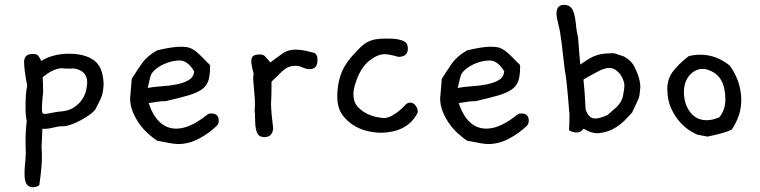

<svg xmlns="http://www.w3.org/2000/svg" viewBox="-20 -560 3155 797"><path d="M410 -213V-207Q409 -192 406.5 -177Q404 -162 397 -148L376 -106Q368 -95 351 -83Q334 -71 314.5 -60.5Q295 -50 275.5 -43Q256 -36 243 -36H233Q229 -36 220.5 -34.5Q212 -33 202 -30.5Q192 -28 182.5 -26.5Q173 -25 167 -25Q159 -25 156 -26L153 42Q152 48 153 59.5Q154 71 154 90.5Q154 110 151.5 139Q149 168 143 209Q132 217 117 217Q102 217 94.5 209Q87 201 84.5 190Q82 179 82 167.5Q82 156 82 149Q82 139 83 131Q84 123 84.5 114.5Q85 106 86 97Q87 88 87 75Q87 64 86.5 53Q86 42 86 28Q86 0 87.5 -21.5Q89 -43 91 -58Q86 -78 86 -114Q86 -143 87.5 -166Q89 -189 93 -204Q86 -239 83 -263.5Q80 -288 80 -302Q80 -319 88.5 -327.5Q97 -336 117 -336Q129 -336 135.5 -331.5Q142 -327 151 -307Q200 -337 266 -337Q331 -337 369 -310.5Q407 -284 410 -213ZM342 -217Q342 -268 285 -276Q282 -276 278.5 -275.5Q275 -275 272 -275Q264 -275 254.5 -275.5Q245 -276 234 -277Q195 -272 157 -239Q158 -226 158.5 -211Q159 -196 159 -178Q157 -157 155.5 -141Q154 -125 154 -114Q154 -97 156 -92Q158 -87 167 -87Q170 -87 178.5 -88.5Q187 -90 197 -92Q207 -94 216.5 -95.5Q226 -97 229 -97Q264 -99 286 -113.5Q308 -128 320.5 -146.5Q333 -165 337.5 -185Q342 -205 342 -217Z M882 -40Q850 -8 807 15Q764 38 719 38Q700 38 632 24Q614 12 594 -6Q574 -24 557.5 -47.5Q541 -71 530.5 -97.5Q520 -124 520 -153V-152Q521 -161 522 -173Q523 -184 524 -198.5Q525 -213 527 -233Q547 -265 568.5 -296Q590 -327 632 -351Q696 -366 728 -366Q743 -366 754.5 -364.5Q766 -363 776.5 -357.5Q787 -352 797.5 -343Q808 -334 823 -319Q834 -307 840 -301.5Q846 -296 849 -293Q852 -290 852 -288Q852 -286 852 -282Q852 -246 844.5 -224Q837 -202 816.5 -188Q796 -174 760 -163.5Q724 -153 667 -140H661Q643 -140 597 -132Q633 -26 712 -26Q768 -26 839 -83Q846 -89 857 -89Q888 -89 888 -59Q888 -49 882 -40ZM786 -264Q759 -309 725 -309Q710 -309 693 -305Q676 -301 660.5 -294Q645 -287 631.5 -277Q618 -267 609 -254Q605 -246 601.5 -231Q598 -216 593 -195Q620 -200 652.5 -202Q685 -204 714.5 -210Q744 -216 764 -228Q784 -240 786 -264Z M1286 -340Q1298 -332 1298 -312Q1298 -273 1266 -273Q1251 -273 1236 -280Q1221 -287 1207 -287Q1191 -287 1176.5 -281Q1162 -275 1144 -257L1107 -221V-200Q1107 -185 1106.5 -166.5Q1106 -148 1105 -127Q1106 -90 1114 -27Q1111 9 1078 9Q1060 9 1052.5 -0.5Q1045 -10 1042 -26Q1039 -42 1039 -62Q1039 -82 1037 -103Q1038 -108 1038 -115Q1038 -122 1038 -130V-146L1032 -219Q1031 -224 1031 -228Q1031 -232 1031 -236Q1031 -244 1033 -254Q1023 -290 1023 -307Q1023 -321 1031 -327.5Q1039 -334 1060 -334Q1074 -334 1082 -324.5Q1090 -315 1102 -301L1146 -333Q1163 -346 1177.5 -350Q1192 -354 1206 -354Q1227 -354 1250 -349Z M1714 -93Q1694 -52 1654.5 -30.5Q1615 -9 1556 -9Q1543 -9 1514 -14Q1485 -19 1455 -35.5Q1425 -52 1402.5 -81.5Q1380 -111 1380 -161Q1380 -205 1393 -245.5Q1406 -286 1438 -323Q1459 -347 1475 -362.5Q1491 -378 1506.5 -386Q1522 -394 1540.5 -397Q1559 -400 1586 -400Q1616 -400 1633 -396.5Q1650 -393 1659 -387.5Q1668 -382 1670.5 -374.5Q1673 -367 1673 -358Q1673 -324 1633 -324Q1634 -324 1628 -325.5Q1622 -327 1613 -329.5Q1604 -332 1594 -333.5Q1584 -335 1576 -335Q1547 -335 1512.5 -307.5Q1478 -280 1458 -222Q1452 -205 1449.5 -191.5Q1447 -178 1447 -169Q1447 -137 1464.5 -117.5Q1482 -98 1504.5 -87.5Q1527 -77 1547 -73.5Q1567 -70 1572 -70Q1589 -70 1605.5 -79Q1622 -88 1635 -98.5Q1648 -109 1656.5 -118Q1665 -127 1665 -127Q1673 -134 1683 -134Q1696 -134 1705 -122Q1714 -110 1714 -98Z M2169 -40Q2137 -8 2094 15Q2051 38 2006 38Q1987 38 1919 24Q1901 12 1881 -6Q1861 -24 1844.5 -47.5Q1828 -71 1817.5 -97.5Q1807 -124 1807 -153V-152Q1808 -161 1809 -173Q1810 -184 1811 -198.5Q1812 -213 1814 -233Q1834 -265 1855.5 -296Q1877 -327 1919 -351Q1983 -366 2015 -366Q2030 -366 2041.5 -364.5Q2053 -363 2063.5 -357.5Q2074 -352 2084.5 -343Q2095 -334 2110 -319Q2121 -307 2127 -301.5Q2133 -296 2136 -293Q2139 -290 2139 -288Q2139 -286 2139 -282Q2139 -246 2131.5 -224Q2124 -202 2103.5 -188Q2083 -174 2047 -163.5Q2011 -153 1954 -140H1948Q1930 -140 1884 -132Q1920 -26 1999 -26Q2055 -26 2126 -83Q2133 -89 2144 -89Q2175 -89 2175 -59Q2175 -49 2169 -40ZM2073 -264Q2046 -309 2012 -309Q1997 -309 1980 -305Q1963 -301 1947.5 -294Q1932 -287 1918.5 -277Q1905 -267 1896 -254Q1892 -246 1888.5 -231Q1885 -216 1880 -195Q1907 -200 1939.5 -202Q1972 -204 2001.5 -210Q2031 -216 2051 -228Q2071 -240 2073 -264Z M2614 -282Q2638 -235 2638 -197Q2637 -183 2635 -168.5Q2633 -154 2626 -140L2604 -93L2573 -60Q2539 -28 2509 -17.5Q2479 -7 2459 -7Q2433 -7 2402 -26Q2393 -10 2373 -10Q2358 -10 2342 -19Q2343 -33 2343.5 -50.5Q2344 -68 2344 -89Q2343 -91 2342 -104.5Q2341 -118 2339.5 -137Q2338 -156 2336 -177.5Q2334 -199 2332 -217.5Q2330 -236 2328 -249.5Q2326 -263 2325 -265L2311 -384Q2306 -427 2298 -458Q2290 -489 2290 -503Q2290 -540 2322 -540Q2342 -540 2353.5 -525Q2365 -510 2370 -465Q2372 -442 2375 -426.5Q2378 -411 2380 -402V-399Q2380 -396 2381.5 -378Q2383 -360 2384.5 -340.5Q2386 -321 2387.5 -305.5Q2389 -290 2389 -292Q2411 -308 2427.5 -317.5Q2444 -327 2459.5 -331.5Q2475 -336 2491 -337.5Q2507 -339 2529 -339L2569 -326Q2599 -311 2614 -282ZM2566 -162Q2572 -192 2572 -206Q2572 -213 2568 -225.5Q2564 -238 2556 -249.5Q2548 -261 2536 -269.5Q2524 -278 2508 -278Q2490 -278 2460.5 -262.5Q2431 -247 2402 -230Q2407 -186 2411 -106Q2423 -68 2451 -68Q2468 -68 2501 -82L2541 -117Q2562 -139 2566 -162Z M3018 -23Q2999 -10 2917 7L2875 -1Q2867 -4 2846.5 -16Q2826 -28 2804.5 -51Q2783 -74 2766.5 -109Q2750 -144 2750 -192Q2750 -231 2772 -261.5Q2794 -292 2839 -327Q2863 -333 2886 -333Q2953 -333 3009 -288Q3057 -222 3057 -143Q3057 -81 3018 -23ZM2927 -267Q2912 -274 2895 -274Q2883 -274 2869.5 -268Q2856 -262 2844.5 -250Q2833 -238 2826 -219.5Q2819 -201 2819 -176Q2819 -156 2824.5 -136Q2830 -116 2841.5 -99Q2853 -82 2871 -71.5Q2889 -61 2914 -61Q2937 -61 2966 -73Q2991 -104 2991 -147Q2991 -242 2927 -267Z"/></svg>

Font: Gaegu
Style: Accents-Regular
Weight: 400
Designer: JIKJI
Foundry: JIKJI
Version: Version 1.00